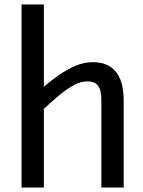

<svg xmlns="http://www.w3.org/2000/svg" viewBox="-20 -840 642 860"><path d="M76.5 0V-820H176.5V-451.5Q207.5 -478 243.2 -503.2Q279 -528.5 317.5 -545Q356 -561.5 395 -561.5Q534 -561.5 534 -389.5V0H434V-389.5Q434 -437.5 418.8 -456.5Q403.5 -475.5 371 -475.5Q341 -475.5 308.5 -457.5Q276 -439.5 242.8 -411.2Q209.5 -383 176.5 -352.5V0Z"/></svg>

Font: Junction Medium
Style: Regular
Weight: 500
Designer: Caroline Hadilaksono
Foundry: Caroline Hadilaksono, Tyler Finck, The League of Moveable Type
Version: Version 2.000; ttfautohint (v1.8.3)